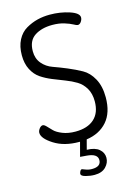

<svg xmlns="http://www.w3.org/2000/svg" viewBox="-138 -805 770 1088"><g transform="rotate(-15 247.0 -261.5)"><path d="M237 -55Q308 -55 347 -90.5Q386 -126 386 -193Q386 -238 367.5 -269.5Q349 -301 320 -318.5Q291 -336 255.5 -349.5Q220 -363 184.5 -377.5Q149 -392 120 -411.5Q91 -431 72.5 -466.5Q54 -502 54 -551Q54 -603 73.5 -640.5Q93 -678 126 -697Q159 -716 193.5 -724.5Q228 -733 266 -733Q327 -733 380.5 -715.5Q434 -698 434 -672Q434 -660 425.5 -647.5Q417 -635 405 -635Q399 -635 382 -644.5Q365 -654 334.5 -663.5Q304 -673 265 -673Q202 -673 161 -646Q120 -619 120 -557Q120 -514 144.5 -485Q169 -456 206 -443Q243 -430 286 -412Q329 -394 366 -373.5Q403 -353 427.5 -308.5Q452 -264 452 -199Q452 -109 407.5 -58Q363 -7 286 4L271 61Q319 62 343 82.5Q367 103 367 133Q367 163 344 186.5Q321 210 278 210Q253 210 226.5 203Q200 196 200 184Q200 178 204.5 169Q209 160 216 160Q217 160 234.5 167Q252 174 272 174Q325 174 325 135Q325 98 262 93L224 90L246 7H241Q154 7 95 -30.5Q36 -68 36 -101Q36 -113 45.5 -125.5Q55 -138 66 -138Q74 -138 86.5 -125Q99 -112 114 -96.5Q129 -81 161.5 -68Q194 -55 237 -55Z"/></g></svg>

Font: Dosis
Style: Book
Weight: 400
Designer: EdgarTolentino, PabloImpallari, IginoMarini
Foundry: EdgarTolentino, PabloImpallari, IginoMarini
Version: Version 1.007